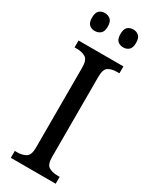

<svg xmlns="http://www.w3.org/2000/svg" viewBox="-232 -961 804 1012"><g transform="rotate(30 170.5 -454.5)"><path d="M34 0V-42H50Q79 -42 100.5 -54.5Q122 -67 122 -113V-601Q122 -647 100.5 -659.5Q79 -672 50 -672H34V-714H307V-672H292Q261 -672 240.5 -659.5Q220 -647 220 -601V-113Q220 -67 241 -54.5Q262 -42 292 -42H307V0ZM256 -800Q235 -800 221.5 -812Q208 -824 208 -854Q208 -885 221.5 -897Q235 -909 256 -909Q275 -909 289 -897Q303 -885 303 -854Q303 -824 289 -812Q275 -800 256 -800ZM82 -800Q62 -800 48.5 -812Q35 -824 35 -854Q35 -885 48.5 -897Q62 -909 82 -909Q102 -909 116.5 -897Q131 -885 131 -854Q131 -824 116.5 -812Q102 -800 82 -800Z"/></g></svg>

Font: Noto Serif Myanmar SemCond
Style: Regular
Weight: 400
Width: 4
Designer: Ben Mitchell and the Monotype Design Team
Foundry: Monotype Imaging Inc.
Version: Version 2.106; ttfautohint (v1.8.4.7-5d5b)